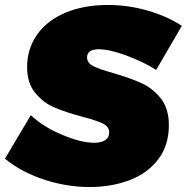

<svg xmlns="http://www.w3.org/2000/svg" viewBox="-46 -738 751 772"><path d="M685 -634 582 -457Q529 -490 461.5 -515Q394 -540 350 -540Q329 -540 316.5 -532Q304 -524 304 -507Q304 -485 329.5 -472Q355 -459 410 -444Q478 -424 522.5 -404Q567 -384 600 -343Q633 -302 633 -235Q633 -153 589.5 -96.5Q546 -40 473.5 -13Q401 14 314 14Q221 14 129.5 -16.5Q38 -47 -26 -100L78 -275Q126 -229 202.5 -196.5Q279 -164 333 -164Q361 -164 377 -174.5Q393 -185 393 -206Q393 -229 367 -241.5Q341 -254 284 -269Q217 -287 172.5 -306Q128 -325 95.5 -364.5Q63 -404 63 -468Q63 -543 104 -600Q145 -657 218.5 -687.5Q292 -718 388 -718Q470 -718 549 -695Q628 -672 685 -634Z"/></svg>

Font: TypoPRO Montserrat
Style: Italic
Weight: 900
Italic angle: -11.3°
Designer: Julieta Ulanovsky
Foundry: Julieta Ulanovsky
Version: Version 6.001